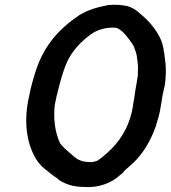

<svg xmlns="http://www.w3.org/2000/svg" viewBox="-20 -756 707 795"><path d="M101 -360C76 -252 91 -162 128 -100C146 -67 177 -48 203 -27C208 -23 215 -20 221 -14V-13C249 6 282 18 327 18C387 23 442 2 477 -31C483 -35 491 -41 495 -49C508 -60 520 -71 533 -83C571 -118 605 -175 625 -233C633 -259 642 -287 646 -318C651 -353 656 -378 663 -406C667 -439 668 -470 665 -496L662 -520C659 -547 655 -568 647 -590C630 -629 599 -668 564 -696C546 -713 525 -729 495 -733C471 -737 450 -737 429 -735H428C381 -726 344 -715 308 -693C228 -639 163 -571 128 -462C118 -431 108 -397 101 -360ZM206 -314C208 -332 212 -343 215 -361C219 -370 218 -373 218 -373C234 -435 249 -493 277 -534C300 -567 328 -594 358 -615C381 -632 421 -645 461 -641C473 -637 480 -631 490 -622C499 -614 532 -573 536 -559H537L536 -558C541 -546 545 -535 547 -520C549 -503 553 -481 551 -462V-461V-446C549 -429 543 -398 540 -379C538 -362 535 -345 532 -328L530 -314C516 -229 474 -167 425 -124C411 -111 399 -101 384 -91C379 -89 369 -86 362 -85H352C315 -85 296 -98 277 -116L263 -128C252 -137 243 -146 233 -157C226 -165 221 -181 217 -194C207 -226 202 -266 206 -314Z"/></svg>

Font: Hussar Pisanka
Style: SbdKur
Weight: 600
Designer: Robert Jablonski
Foundry: Cannot Into Space Fonts
Version: Version 1.070